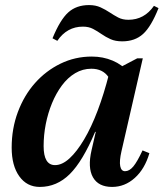

<svg xmlns="http://www.w3.org/2000/svg" viewBox="-20 -724 645 757"><path d="M137 13Q86 13 56 -29Q26 -71 26 -142Q26 -217 50.5 -282.5Q75 -348 118 -396.5Q161 -445 218.5 -473Q276 -501 342 -501Q386 -501 424 -485Q462 -469 487 -439L430 -324Q430 -388 407.5 -420.5Q385 -453 340 -453Q306 -453 276.5 -435.5Q247 -418 224 -387Q201 -356 185 -317Q169 -278 160.5 -235Q152 -192 152 -148Q152 -73 197 -73Q225 -73 254 -99.5Q283 -126 311.5 -174Q340 -222 365 -288Q390 -354 410 -433L460 -421L427 -204H355Q306 -88 255 -37.5Q204 13 137 13ZM422 13Q368 13 346.5 -25Q325 -63 341 -132L414 -450H437L521 -494H543L459 -128Q450 -89 454 -69Q458 -49 473 -49Q490 -49 505.5 -67.5Q521 -86 542 -131L569 -120Q551 -58 511.5 -22.5Q472 13 422 13ZM462 -561Q435 -561 416 -569.5Q397 -578 380.5 -589.5Q364 -601 347 -610Q330 -619 307 -619Q244 -619 206 -563L187 -573Q217 -646 249 -675Q281 -704 331 -704Q357 -704 376.5 -695Q396 -686 412.5 -675Q429 -664 446 -655Q463 -646 486 -646Q549 -646 587 -701L605 -692Q576 -619 544 -590Q512 -561 462 -561Z"/></svg>

Font: Platypi Light Medium
Style: Italic
Weight: 500
Italic angle: -13°
Version: Version 1.200